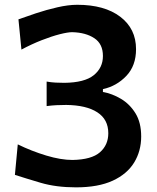

<svg xmlns="http://www.w3.org/2000/svg" viewBox="-20 -785 669 818"><path d="M303.7 13.2Q219.2 13.2 153.1 -6.3Q86.9 -25.9 43.5 -40L55.7 -169.9Q114.7 -141.1 177 -122.3Q239.3 -103.5 289.1 -103.5Q370.1 -105 405.8 -136.2Q441.4 -167.5 441.4 -217.3Q441.4 -276.4 394.5 -306.6Q347.7 -336.9 262.2 -337.9Q241.2 -337.9 220.7 -336.9Q200.2 -335.9 178.7 -333V-437.5Q197.8 -434.1 216.6 -433.1Q235.4 -432.1 254.4 -432.1Q340.3 -433.1 379.4 -464.6Q418.5 -496.1 418.5 -546.4Q418.5 -598.1 381.8 -622.3Q345.2 -646.5 287.6 -647.9Q269 -647.9 234.6 -639.2Q200.2 -630.4 157.7 -613.8Q115.2 -597.2 71.3 -573.7L58.6 -702.6Q89.4 -713.9 133.5 -728.5Q177.7 -743.2 224.4 -753.9Q271 -764.6 309.1 -764.6Q425.3 -764.6 492.4 -713.6Q559.6 -662.6 559.6 -575.7Q559.6 -504.9 518.1 -461.4Q476.6 -418 418.5 -405.3V-393.1Q458 -386.2 495.6 -363.8Q533.2 -341.3 557.4 -302Q581.5 -262.7 581.5 -203.6Q581.5 -141.6 551.5 -92.5Q521.5 -43.5 460 -15.1Q398.4 13.2 303.7 13.2Z"/></svg>

Font: Pinar DS1 SemiBold
Style: Regular
Weight: 600
Designer: Amin Abedi
Version: Version 3.000